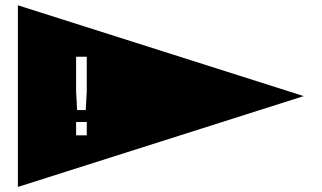

<svg xmlns="http://www.w3.org/2000/svg" viewBox="-20 -760 1236 738"><path d="M48.8 -739.7 1147.5 -390.6 48.8 -41.5ZM272.5 -542V-409.7L276.4 -336.9H309.6L313.5 -409.7V-542ZM272.5 -291V-239.7H313.5V-291Z"/></svg>

Font: BabelStone Maritime
Style: Regular
Weight: 400
Designer: Andrew West
Foundry: BabelStone
Version: Version 0.001;February 23, 2018